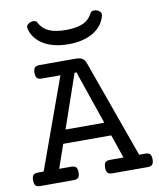

<svg xmlns="http://www.w3.org/2000/svg" viewBox="-88 -864 775 933"><g transform="rotate(-10 300.0 -397.5)"><path d="M198.7 -66.4Q215.3 -66.4 222.4 -59.1Q229.5 -51.8 229.5 -33.2Q229.5 -14.6 222.4 -7.3Q215.3 0 198.7 0H35.6Q19 0 12 -7.3Q4.9 -14.6 4.9 -33.2Q4.9 -51.8 12 -59.1Q19 -66.4 35.6 -66.4H63L224.6 -513.2H133.3Q116.7 -513.2 109.6 -520.5Q102.5 -527.8 102.5 -546.4Q102.5 -564.9 109.6 -572.3Q116.7 -579.6 133.3 -579.6H312.5Q332 -579.6 344 -572.3Q356 -564.9 361.8 -547.9L534.2 -66.4H564Q580.6 -66.4 587.6 -59.1Q594.7 -51.8 594.7 -33.2Q594.7 -14.6 587.6 -7.3Q580.6 0 564 0H391.1Q374.5 0 367.4 -7.3Q360.4 -14.6 360.4 -33.2Q360.4 -51.8 367.4 -59.1Q374.5 -66.4 391.1 -66.4H457L417 -182.6H180.2L139.6 -66.4ZM203.1 -249H394.5L303.7 -513.2H294.4ZM290 -725.1Q340.3 -725.1 372.3 -738.5Q404.3 -752 421.4 -785.2Q423.8 -790.5 429 -792.7Q434.1 -794.9 440.4 -794.9Q446.8 -794.9 453.4 -792.7Q460 -790.5 465.1 -786.6Q470.2 -782.7 472.9 -777.3Q475.6 -772 474.1 -765.6Q468.3 -740.2 452.9 -719.7Q437.5 -699.2 414.1 -684.8Q390.6 -670.4 359.4 -662.6Q328.1 -654.8 290 -654.8Q252 -654.8 220.7 -662.6Q189.5 -670.4 166 -684.8Q142.6 -699.2 127.2 -719.7Q111.8 -740.2 106 -765.6Q104.5 -772 107.2 -777.3Q109.9 -782.7 115 -786.6Q120.1 -790.5 126.7 -792.7Q133.3 -794.9 139.6 -794.9Q146 -794.9 151.1 -792.7Q156.2 -790.5 158.7 -785.2Q175.8 -752 207.8 -738.5Q239.7 -725.1 290 -725.1Z"/></g></svg>

Font: Courier Prime
Style: Regular
Weight: 400
Designer: Alan Dague-Greene
Foundry: Quote-Unquote Apps
Version: Version 1.203